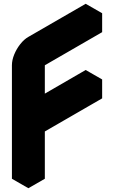

<svg xmlns="http://www.w3.org/2000/svg" viewBox="-20 -945 603 1015"><path d="M130 -550Q130 -577 142 -606.5Q154 -636 174 -661.5Q194 -687 217 -700L520 -875V-775L217 -600V-250Q217 -277 229 -306.5Q241 -336 260.5 -361.5Q280 -387 303 -400L520 -525V-425L217 -250V0L130 50ZM520 -525 303 -400Q280 -387 260.5 -361.5Q241 -336 229 -306.5Q217 -277 217 -250L130 -300Q130 -327 142 -356.5Q154 -386 174 -411.5Q194 -437 217 -450L433 -575ZM520 -875 217 -700Q194 -687 174 -661.5Q154 -636 142 -606.5Q130 -577 130 -550V50L43 0V-600Q43 -627 55 -656.5Q67 -686 87 -711.5Q107 -737 130 -750L433 -925Z"/></svg>

Font: Nabla
Style: Regular
Weight: 400
Designer: Arthur Reinders Folmer
Foundry: Typearture
Version: Version 1.002